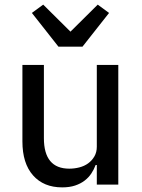

<svg xmlns="http://www.w3.org/2000/svg" viewBox="-20 -799 614 831"><path d="M399 -85H394Q387 -66 375.5 -48.5Q364 -31 346.5 -17.5Q329 -4 305 4Q281 12 249 12Q169 12 123 -40Q77 -92 77 -187V-518H170V-201Q170 -69 280 -69Q302 -69 323.5 -74.5Q345 -80 361.5 -92Q378 -104 388.5 -122Q399 -140 399 -164V-518H492V0H399ZM233 -597 118 -743 167 -779 285 -662 403 -779 452 -743 337 -597Z"/></svg>

Font: IBM Plex Sans Text
Style: Regular
Weight: 450
Designer: Mike Abbink, Paul van der Laan, Pieter van Rosmalen
Foundry: Bold Monday
Version: Version 3.005